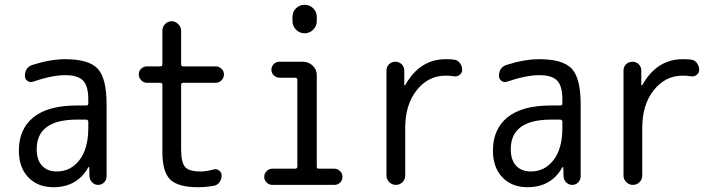

<svg xmlns="http://www.w3.org/2000/svg" viewBox="-20 -780 3040 810"><path d="M304.7 -275.4Q134.8 -275.4 134.8 -150.4Q134.8 -105.5 157.2 -81.1Q179.7 -56.6 219.7 -56.6Q278.3 -56.6 315.4 -105Q352.5 -153.3 352.5 -240.2V-265.6Q352.5 -274.4 343.8 -275.4ZM205.1 9.8Q139.6 9.8 99.6 -31.7Q59.6 -73.2 59.6 -144.5Q59.6 -235.4 121.1 -285.2Q182.6 -335 304.7 -335H343.8Q352.5 -335 352.5 -342.8V-360.4Q352.5 -417 330.6 -439.9Q308.6 -462.9 254.9 -462.9Q200.2 -462.9 119.1 -435.5Q107.4 -430.7 96.2 -438.5Q85 -446.3 85 -459Q85 -497.1 119.1 -506.8Q193.4 -530.3 254.9 -530.3Q354.5 -530.3 392.1 -490.2Q429.7 -450.2 429.7 -339.8V-36.1Q429.7 -21.5 419.4 -10.7Q409.2 0 394 0Q378.9 0 368.7 -10.7Q358.4 -21.5 357.4 -36.1L356.4 -74.2Q356.4 -75.2 355.5 -75.2Q353.5 -75.2 352.5 -74.2Q305.7 9.8 205.1 9.8Z M599.6 -430.7Q585.9 -430.7 575.7 -441.4Q565.4 -452.1 565.4 -466.3Q565.4 -480.5 575.7 -490.2Q585.9 -500 599.6 -500H656.2Q665 -500 665 -508.8V-650.4Q665 -667 676.8 -678.7Q688.5 -690.4 704.1 -690.4Q719.7 -690.4 731.9 -678.2Q744.1 -666 744.1 -650.4V-508.8Q744.1 -500 752.9 -500H889.6Q903.3 -500 914.1 -490.2Q924.8 -480.5 924.8 -466.3Q924.8 -452.1 914.6 -441.4Q904.3 -430.7 889.6 -430.7H752.9Q744.1 -430.7 744.1 -421.9V-150.4Q744.1 -94.7 760.7 -75.7Q777.3 -56.6 825.2 -56.6Q850.6 -56.6 881.8 -65.4Q894.5 -68.4 904.8 -60.5Q915 -52.7 915 -40Q915 -24.4 906.2 -11.7Q897.5 1 881.8 3.9Q848.6 9.8 815.4 9.8Q731.4 9.8 698.2 -22.5Q665 -54.7 665 -139.6V-421.9Q665 -430.7 656.2 -430.7Z M1128.9 0Q1115.2 0 1105 -9.8Q1094.7 -19.5 1094.7 -33.7Q1094.7 -47.9 1105 -58.1Q1115.2 -68.4 1128.9 -68.4H1224.6Q1233.4 -68.4 1234.4 -76.2V-443.4Q1234.4 -452.1 1224.6 -452.1H1159.2Q1145.5 -452.1 1135.3 -461.9Q1125 -471.7 1125 -485.8Q1125 -500 1134.8 -509.8Q1144.5 -519.5 1159.2 -519.5H1258.8Q1282.2 -519.5 1299.3 -502.9Q1316.4 -486.3 1316.4 -462.9V-76.2Q1316.4 -68.4 1324.2 -68.4H1390.6Q1404.3 -68.4 1414.6 -58.1Q1424.8 -47.9 1424.8 -33.7Q1424.8 -19.5 1415 -9.8Q1405.3 0 1390.6 0ZM1213.9 -709Q1213.9 -730.5 1229 -745.1Q1244.1 -759.8 1265.1 -759.8Q1286.1 -759.8 1301.3 -745.1Q1316.4 -730.5 1316.4 -709V-691.4Q1316.4 -669.9 1301.3 -654.8Q1286.1 -639.6 1265.1 -639.6Q1244.1 -639.6 1229 -654.8Q1213.9 -669.9 1213.9 -691.4Z M1650.4 0Q1633.8 0 1622.1 -11.7Q1610.4 -23.4 1610.4 -39.1V-482.4Q1610.4 -498 1621.1 -508.8Q1631.8 -519.5 1647.9 -519.5Q1664.1 -519.5 1674.8 -508.8Q1685.5 -498 1685.5 -482.4V-420.9Q1685.5 -419.9 1686.5 -419.9Q1688.5 -419.9 1689.5 -420.9Q1751 -530.3 1860.4 -530.3Q1884.8 -530.3 1896.5 -528.3Q1911.1 -526.4 1920.4 -513.7Q1929.7 -501 1929.7 -485.4Q1929.7 -472.7 1919.4 -464.4Q1909.2 -456.1 1896.5 -458Q1878.9 -460.9 1860.4 -460.9Q1787.1 -460.9 1738.3 -399.9Q1689.5 -338.9 1689.5 -240.2V-39.1Q1689.5 -22.5 1677.7 -11.2Q1666 0 1650.4 0Z M2304.7 -275.4Q2134.8 -275.4 2134.8 -150.4Q2134.8 -105.5 2157.2 -81.1Q2179.7 -56.6 2219.7 -56.6Q2278.3 -56.6 2315.4 -105Q2352.5 -153.3 2352.5 -240.2V-265.6Q2352.5 -274.4 2343.8 -275.4ZM2205.1 9.8Q2139.6 9.8 2099.6 -31.7Q2059.6 -73.2 2059.6 -144.5Q2059.6 -235.4 2121.1 -285.2Q2182.6 -335 2304.7 -335H2343.8Q2352.5 -335 2352.5 -342.8V-360.4Q2352.5 -417 2330.6 -439.9Q2308.6 -462.9 2254.9 -462.9Q2200.2 -462.9 2119.1 -435.5Q2107.4 -430.7 2096.2 -438.5Q2085 -446.3 2085 -459Q2085 -497.1 2119.1 -506.8Q2193.4 -530.3 2254.9 -530.3Q2354.5 -530.3 2392.1 -490.2Q2429.7 -450.2 2429.7 -339.8V-36.1Q2429.7 -21.5 2419.4 -10.7Q2409.2 0 2394 0Q2378.9 0 2368.7 -10.7Q2358.4 -21.5 2357.4 -36.1L2356.4 -74.2Q2356.4 -75.2 2355.5 -75.2Q2353.5 -75.2 2352.5 -74.2Q2305.7 9.8 2205.1 9.8Z M2650.4 0Q2633.8 0 2622.1 -11.7Q2610.4 -23.4 2610.4 -39.1V-482.4Q2610.4 -498 2621.1 -508.8Q2631.8 -519.5 2647.9 -519.5Q2664.1 -519.5 2674.8 -508.8Q2685.5 -498 2685.5 -482.4V-420.9Q2685.5 -419.9 2686.5 -419.9Q2688.5 -419.9 2689.5 -420.9Q2751 -530.3 2860.4 -530.3Q2884.8 -530.3 2896.5 -528.3Q2911.1 -526.4 2920.4 -513.7Q2929.7 -501 2929.7 -485.4Q2929.7 -472.7 2919.4 -464.4Q2909.2 -456.1 2896.5 -458Q2878.9 -460.9 2860.4 -460.9Q2787.1 -460.9 2738.3 -399.9Q2689.5 -338.9 2689.5 -240.2V-39.1Q2689.5 -22.5 2677.7 -11.2Q2666 0 2650.4 0Z"/></svg>

Font: Rounded Mgen+ 1m regular
Style: Regular
Weight: 400
Designer: [Source Han Sans]
Ryoko NISHIZUKA  (kana & ideographs); Paul D. Hunt (Latin, Greek & Cyrillic); Wenlong ZHANG  (bopomofo
Version: Version 1.059.20150602